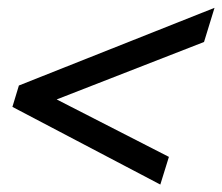

<svg xmlns="http://www.w3.org/2000/svg" viewBox="-20 -470 582 503"><path d="M422.5 -59 400 13.5 12.5 -190 29.5 -246 542 -449.5 514.5 -360 128.5 -209.5Z"/></svg>

Font: Newsreader Text ExtraBold
Style: Italic
Weight: 800
Italic angle: -17°
Designer: Hugues Gentile
Foundry: Production Type
Version: Version 1.001